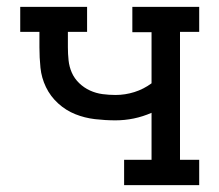

<svg xmlns="http://www.w3.org/2000/svg" viewBox="-20 -540 640 560"><path d="M342 0V-74H422V-211Q397 -200 370.5 -194.5Q344 -189 317 -189Q287 -189 257 -192.5Q227 -196 199.5 -207Q172 -218 149.5 -238.5Q127 -259 114 -286Q101 -313 98 -342.5Q95 -372 95 -402V-447H39V-520H234V-447H178V-402Q178 -383 180 -364Q182 -345 189.5 -328Q197 -311 211 -297.5Q225 -284 242.5 -276Q260 -268 279 -265.5Q298 -263 317 -263Q345 -263 372 -271.5Q399 -280 422 -297V-446H366V-520H561V-447H505V-74H561V0Z"/></svg>

Font: Iosevka HT Extended
Style: Regular
Weight: 400
Width: 7
Monospace: yes
Designer: Belleve Invis
Foundry: Belleve Invis
Version: Version 32.3.0; ttfautohint (v1.8.4)